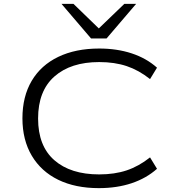

<svg xmlns="http://www.w3.org/2000/svg" viewBox="-20 -964 910 993"><path d="M491 9Q370 9 281.5 -34Q193 -77 144.5 -158.5Q96 -240 96 -352Q96 -465 144 -546Q192 -627 281.5 -670Q371 -713 493 -713Q585 -713 661 -688Q737 -663 792 -614L756 -555Q698 -601 635.5 -622Q573 -643 493 -643Q346 -643 261.5 -568.5Q177 -494 177 -351Q177 -209 261 -135.5Q345 -62 493 -62Q573 -62 635.5 -83Q698 -104 756 -150L792 -91Q737 -42 661 -16.5Q585 9 491 9ZM451 -765 298 -944H360L491 -817L623 -944H684L531 -765Z"/></svg>

Font: Nunito Sans 7pt Expanded Light
Style: Regular
Weight: 300
Width: 7
Designer: Vernon Adams
Foundry: Vernon Adams
Version: Version 3.101;gftools[0.9.27]